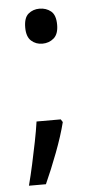

<svg xmlns="http://www.w3.org/2000/svg" viewBox="-51 -582 369 743"><g transform="rotate(-5 134.0 -210.5)"><path d="M70 -482Q70 -520 88 -535Q106 -550 131 -550Q157 -550 175.5 -535Q194 -520 194 -482Q194 -446 175.5 -430Q157 -414 131 -414Q106 -414 88 -430Q70 -446 70 -482ZM183 -105Q170 -53 145.5 11.5Q121 76 97 129H31Q41 91 50.5 47.5Q60 4 68.5 -38.5Q77 -81 82 -116H176Z"/></g></svg>

Font: Noto Sans Syloti Nagri
Style: Regular
Weight: 400
Designer: Monotype Design Team
Foundry: Monotype Imaging Inc.
Version: Version 2.003; ttfautohint (v1.8.4.7-5d5b)